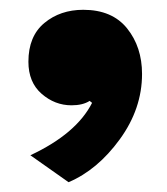

<svg xmlns="http://www.w3.org/2000/svg" viewBox="-20 -210 340 392"><path d="M150 -190Q209 -190 239.5 -152Q270 -114 270 -59Q270 12 224.5 74.5Q179 137 120 162L42 107Q136 63 168 0L163 -4Q149 5 126 5Q92 5 65 -18.5Q38 -42 38 -84Q38 -136 70.5 -163Q103 -190 150 -190Z"/></svg>

Font: Elaine Sans ExtraBold
Style: Regular
Weight: 800
Designer: Wei Huang
Foundry: Wei Huang
Version: Version 2.001;December 24, 2019;FontCreator 12.0.0.2547 64-b